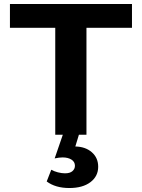

<svg xmlns="http://www.w3.org/2000/svg" viewBox="-20 -678 713 966"><path d="M644 -538H415V0H258V-538H30V-658H644ZM474 161Q474 209 435 238.5Q396 268 329 268Q259 268 215 235L238 176Q252 184 271 189Q290 194 307 194Q332 194 344.5 183Q357 172 357 156Q357 136 339.5 125Q322 114 295 114Q278 114 255 119L296 0H377L359 59Q410 60 442 88Q474 116 474 161Z"/></svg>

Font: Ysabeau Ultrabold
Style: Regular
Weight: 800
Designer: Christian Thalmann (Catharsis Fonts)
Version: Version 0.003